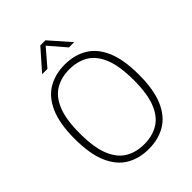

<svg xmlns="http://www.w3.org/2000/svg" viewBox="-264 -1077 1220 1220"><g transform="rotate(-45 346.0 -467.0)"><path d="M346 9Q259.5 9 194.8 -29.2Q130 -67.5 93.8 -151Q57.5 -234.5 57.5 -370Q57.5 -505.5 94 -589Q130.5 -672.5 195.5 -710.8Q260.5 -749 346 -749Q432.5 -749 497.5 -710.8Q562.5 -672.5 598.8 -589Q635 -505.5 635 -370Q635 -234.5 598.5 -151Q562 -67.5 497 -29.2Q432 9 346 9ZM346 -33Q418.5 -33 472.8 -64.8Q527 -96.5 557.2 -170Q587.5 -243.5 587.5 -368Q587.5 -494.5 557.2 -568.8Q527 -643 472.5 -675Q418 -707 346 -707Q274 -707 219.8 -675.2Q165.5 -643.5 135.2 -570Q105 -496.5 105 -372Q105 -245.5 135.2 -171.2Q165.5 -97 219.8 -65Q274 -33 346 -33ZM202 -807 323 -944.5H369L490 -807H442.5L339 -927.5H353L249.5 -807Z"/></g></svg>

Font: Encode Sans SC Condensed Thin ExtraLight
Style: Regular
Weight: 250
Version: Version 3.002